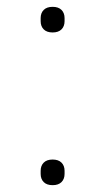

<svg xmlns="http://www.w3.org/2000/svg" viewBox="-20 -535 308 562"><path d="M134 7Q117 7 108 -2Q99 -11 99 -26V-35Q99 -50 108 -59Q117 -68 134 -68Q151 -68 160 -59Q169 -50 169 -35V-26Q169 -11 160 -2Q151 7 134 7ZM134 -440Q117 -440 108 -449Q99 -458 99 -473V-482Q99 -497 108 -506Q117 -515 134 -515Q151 -515 160 -506Q169 -497 169 -482V-473Q169 -458 160 -449Q151 -440 134 -440Z"/></svg>

Font: IBM Plex Sans Arabic ExtLt
Style: Regular
Weight: 200
Designer: Mike Abbink, Paul van der Laan, Pieter van Rosmalen, Wael Morcos, Khajak Apelian
Foundry: Bold Monday
Version: Version 1.2